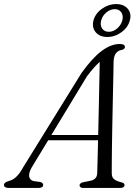

<svg xmlns="http://www.w3.org/2000/svg" viewBox="-48 -925 688 945"><path d="M109 -102.5Q92 -73.5 95.8 -55.5Q99.5 -37.5 118.5 -33.5L149 -29.5Q157.5 -27.5 161 -23.5Q164.5 -19.5 164.5 -15Q164.5 -8 158.8 -4Q153 0 142.5 0H-4Q-16.5 0 -22.5 -3.8Q-28.5 -7.5 -28.5 -15Q-28.5 -21.5 -22.5 -26Q-16.5 -30.5 -4 -34.5Q14 -38 31.8 -54.5Q49.5 -71 66.5 -102.5L354 -567Q407 -640.5 452.8 -674.5Q498.5 -708.5 541.5 -708.5Q555 -708.5 561 -704.5Q567 -700.5 567 -694.5Q567 -689 563 -685Q559 -681 550.5 -679Q532.5 -676.5 522.2 -662.2Q512 -648 511 -621Q511 -603 510.2 -568.8Q509.5 -534.5 508.5 -489.5Q507.5 -444.5 506.5 -394.5Q505.5 -344.5 504.5 -294.8Q503.5 -245 503 -200.5Q502.5 -156 502.2 -122.2Q502 -88.5 502 -71.5Q502 -59 507 -50.8Q512 -42.5 522.8 -37Q533.5 -31.5 551 -27Q565 -24 565 -14Q565 -8 559.8 -4Q554.5 0 544 0H360Q352.5 0 348 -3.8Q343.5 -7.5 343.5 -12.5Q343.5 -18 347.8 -21.8Q352 -25.5 359 -27.5L400 -36Q414.5 -39.5 422.2 -48.5Q430 -57.5 430.5 -73.5Q431 -92 432 -126.5Q433 -161 434 -206Q435 -251 436.2 -301.8Q437.5 -352.5 438.5 -403.5Q439.5 -454.5 440.5 -500.8Q441.5 -547 442.2 -583.2Q443 -619.5 443 -640L458.5 -633.5Q451.5 -628.5 440 -618Q428.5 -607.5 413.5 -590.8Q398.5 -574 380 -549.5ZM169.5 -234.5 182.5 -260.5H463L460 -234.5ZM480 -743Q443 -743 423.2 -766.2Q403.5 -789.5 412 -824.5Q421.5 -859 454 -882Q486.5 -905 523.5 -905Q561 -905 580.8 -881.8Q600.5 -858.5 591 -824.5Q582 -790 549.8 -766.5Q517.5 -743 480 -743ZM516.5 -880Q495.5 -880 476 -864.2Q456.5 -848.5 450 -824.5Q443.5 -800.5 454.8 -784.5Q466 -768.5 487.5 -768.5Q509.5 -768.5 528.5 -784.8Q547.5 -801 554 -824.5Q560 -848.5 549 -864.2Q538 -880 516.5 -880Z"/></svg>

Font: Fraunces Light
Style: Italic
Weight: 300
Italic angle: -16°
Version: Version 1.000;[b76b70a41]